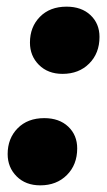

<svg xmlns="http://www.w3.org/2000/svg" viewBox="-20 -548 323 577"><path d="M70 -420Q70 -467 100 -497.5Q130 -528 180 -528Q225 -528 252 -502.5Q279 -477 279 -437Q279 -388 248 -357Q217 -326 168 -326Q124 -326 97 -353Q70 -380 70 -420ZM3 -85Q3 -132 33 -162.5Q63 -193 113 -193Q158 -193 185 -167.5Q212 -142 212 -102Q212 -53 181 -22Q150 9 101 9Q57 9 30 -18Q3 -45 3 -85Z"/></svg>

Font: Idrija
Style: Italic
Weight: 800
Italic angle: -11.3°
Designer: Julieta Ulanovsky
Foundry: Julieta Ulanovsky
Version: Version 7.200